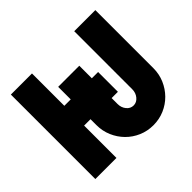

<svg xmlns="http://www.w3.org/2000/svg" viewBox="-166 -904 1125 1125"><g transform="rotate(-45 396.5 -341.0)"><path d="M50 0V-700H225V-432H278V-536H453V-432H505V-268H453V-219Q453 -189 470.5 -167.5Q488 -146 514 -146Q539 -146 557 -167.5Q575 -189 575 -219V-700H750V-219Q750 -170 731.5 -127Q713 -84 681 -51.5Q649 -19 606 -0.5Q563 18 514 18Q465 18 422 -0.5Q379 -19 347 -51.5Q315 -84 296.5 -127Q278 -170 278 -219V-268H225V0Z"/></g></svg>

Font: Aoudax Cyrillic
Style: Regular
Weight: 400
Designer: William Zhang
Foundry: William Zhang
Version: Version 1.00 June 4, 2021, initial release